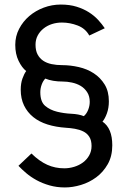

<svg xmlns="http://www.w3.org/2000/svg" viewBox="-20 -735 557 843"><path d="M430 -201Q473 -172 473 -97Q473 -49 453 -14Q433 21 402.5 43.5Q372 66 335.5 77Q299 88 265 88Q229 88 197.5 79Q166 70 140.5 56Q115 42 95 25Q75 8 61 -7L118 -61Q153 -27 187.5 -11.5Q222 4 262 4Q284 4 305.5 -2.5Q327 -9 344 -21.5Q361 -34 371.5 -52.5Q382 -71 382 -94Q382 -119 372 -134.5Q362 -150 345.5 -158Q329 -166 309 -169.5Q289 -173 270 -174Q225 -177 188.5 -188.5Q152 -200 126 -221Q100 -242 85.5 -272Q71 -302 71 -341Q71 -369 78.5 -390Q86 -411 95 -423Q76 -438 61.5 -468Q47 -498 47 -538Q47 -576 64 -608.5Q81 -641 108.5 -664.5Q136 -688 172 -701.5Q208 -715 247 -715Q286 -715 316.5 -705.5Q347 -696 370.5 -681Q394 -666 411 -647.5Q428 -629 440 -611L372 -579Q355 -610 321 -623Q287 -636 252 -636Q229 -636 208.5 -629.5Q188 -623 171.5 -610Q155 -597 145.5 -579Q136 -561 136 -539Q136 -513 145 -496Q154 -479 169.5 -468.5Q185 -458 206.5 -453.5Q228 -449 253 -449Q289 -449 326 -440.5Q363 -432 392 -413Q421 -394 439.5 -364Q458 -334 458 -290Q458 -261 449.5 -237.5Q441 -214 430 -201ZM157 -330Q157 -288 178.5 -270Q200 -252 230.5 -244.5Q261 -237 293.5 -235.5Q326 -234 348 -225Q360 -235 367 -252.5Q374 -270 374 -288Q374 -313 362.5 -330.5Q351 -348 334 -358Q317 -368 296 -372.5Q275 -377 256 -377Q210 -377 179 -390Q169 -380 163 -363.5Q157 -347 157 -330Z"/></svg>

Font: Boldmen Medium
Style: Regular
Weight: 400
Designer: Matt McInerney, Pablo Impallari, Rodrigo Fuenzalida
Foundry: LIVING CONCEPT
Version: Version 1.000